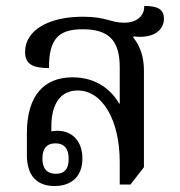

<svg xmlns="http://www.w3.org/2000/svg" viewBox="-20 -614 603 643"><path d="M163 9C221 9 256 -25 256 -83C256 -140 223 -176 172 -176C164 -176 156 -175 152 -174V-191C152 -269 185 -311 240 -311C323 -311 381 -212 381 -71V4H417L462 -54V-378C462 -423 450 -459 426 -489L428 -492C494 -484 529 -513 529 -551C529 -584 507 -594 463 -594C464 -561 438 -538 396 -538C349 -538 337 -558 258 -558C141 -558 64 -512 64 -440C64 -401 87 -386 144 -386C144 -482 174 -516 257 -516C345 -516 381 -478 381 -388V-267L380 -266C352 -314 302 -355 223 -355C130 -355 70 -297 70 -168V-95C70 -27 102 9 163 9ZM167 -32C138 -32 122 -49 122 -83C122 -117 137 -134 166 -134C195 -134 210 -116 210 -82C210 -48 196 -32 167 -32Z"/></svg>

Font: Noto Serif Thai SemiCondensed
Style: Regular
Weight: 400
Width: 4
Designer: Monotype Design Team
Foundry: Monotype Imaging Inc.
Version: Version 2.002